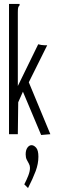

<svg xmlns="http://www.w3.org/2000/svg" viewBox="-20 -685 290 980"><path d="M97 -217 73 -163 71 0H26V-665H80V-658Q74 -652 72.5 -645Q71 -638 71 -621V-246L175 -459Q181 -457 191 -455.5Q201 -454 208 -454H221L127 -265L237 0L190 4ZM123 275 104 256Q116 233 124.5 211Q133 189 133 172Q133 160 127.5 150.5Q122 141 116.5 130Q111 119 111 103Q111 81 120 68.5Q129 56 141 56Q153 56 164.5 69Q176 82 176 115Q176 151 162 188.5Q148 226 123 275Z"/></svg>

Font: Inconsolata UltraCondensed
Style: Regular
Weight: 400
Width: 1
Monospace: yes
Designer: Raph Levien, Cyreal, Brenton Simpson
Foundry: Raph Levien, Cyreal, Google
Version: Version 3.000; ttfautohint (v1.8.2.53-6de2)